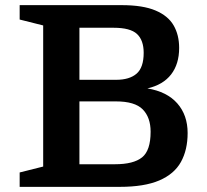

<svg xmlns="http://www.w3.org/2000/svg" viewBox="-20 -727 806 747"><path d="M56.5 0V-56L148 -79V-628L56.5 -651V-707H453.5Q536 -707 585 -686.2Q634 -665.5 655.5 -628.2Q677 -591 677 -540.5Q677 -478 645.8 -437.5Q614.5 -397 553.5 -383Q629.5 -370.5 669.8 -324.8Q710 -279 710 -209.5Q710 -144 684 -97Q658 -50 599.8 -25Q541.5 0 445.5 0ZM422 -619H289V-416.5H431.5Q484 -416.5 511.5 -440.5Q539 -464.5 539 -521.5Q539 -570.5 513 -594.8Q487 -619 422 -619ZM431 -332.5H289V-88H427.5Q499.5 -88 532.8 -114.8Q566 -141.5 566 -214.5Q566 -270 535.5 -301.2Q505 -332.5 431 -332.5Z"/></svg>

Font: Newsreader Caption Medium
Style: Regular
Weight: 500
Designer: Hugues Gentile
Foundry: Production Type
Version: Version 1.001